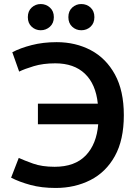

<svg xmlns="http://www.w3.org/2000/svg" viewBox="-20 -918 690 952"><path d="M256 14Q186 14 131 -1Q76 -16 35 -37L73 -135Q99 -123 143.5 -107Q188 -91 251 -91Q351 -91 405 -147Q459 -203 467 -302H168V-404H465Q455 -501 401 -552.5Q347 -604 254 -604Q194 -604 147.5 -590Q101 -576 75 -563L41 -659Q81 -680 137.5 -694.5Q194 -709 261 -709Q355 -709 430.5 -669Q506 -629 550 -548.5Q594 -468 594 -347Q594 -224 549.5 -144Q505 -64 428 -25Q351 14 256 14ZM383 -768Q357 -768 338 -785.5Q319 -803 319 -833Q319 -863 338 -880.5Q357 -898 383 -898Q410 -898 429 -880.5Q448 -863 448 -833Q448 -803 429 -785.5Q410 -768 383 -768ZM182 -768Q156 -768 137 -785.5Q118 -803 118 -833Q118 -863 137 -880.5Q156 -898 182 -898Q208 -898 227.5 -880.5Q247 -863 247 -833Q247 -803 227.5 -785.5Q208 -768 182 -768Z"/></svg>

Font: Ubuntu Sans SemiBold
Style: Regular
Weight: 600
Designer: Dalton Maag Ltd
Foundry: Dalton Maag Ltd
Version: Version 1.006; ttfautohint (v1.8.4.7-5d5b)